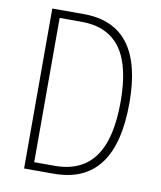

<svg xmlns="http://www.w3.org/2000/svg" viewBox="-81 -779 709 844"><g transform="rotate(10 273.5 -357.0)"><path d="M490 -364C490 -594 405 -714 224 -714H84V0H216C402 0 490 -124 490 -364ZM451 -362C451 -146 377 -35 214 -35H123V-679H219C384 -679 451 -567 451 -362Z"/></g></svg>

Font: Noto Sans Tamil Condensed ExtraLight
Style: Regular
Weight: 200
Width: 3
Designer: Jelle Bosma - Monotype Design Team
Foundry: Monotype Imaging Inc.
Version: Version 2.004